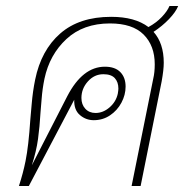

<svg xmlns="http://www.w3.org/2000/svg" viewBox="-20 -619 613 639"><path d="M491 -513Q525 -475 525 -410Q525 -387 518 -348L448 0H418L490 -357Q495 -378 495 -405Q495 -467 458 -504Q421 -541 346 -541Q257 -541 201 -489Q145 -437 128 -357Q121 -323 118.5 -289Q116 -255 115 -247Q112 -196 106.5 -156Q101 -116 86 -69L204 -299Q255 -397 329 -397Q363 -397 380.5 -379Q398 -361 398 -331Q398 -303 384 -277Q370 -251 346 -235Q322 -219 292 -219Q266 -219 246 -236Q226 -253 227 -287L76 0H43Q57 -43 65 -83Q75 -132 81 -222Q82 -231 85.5 -273Q89 -315 97 -354Q117 -452 180.5 -507.5Q244 -563 350 -563Q429 -563 474 -529Q500 -543 518.5 -562.5Q537 -582 544 -599H573Q565 -579 542.5 -555.5Q520 -532 491 -513ZM298 -243Q323 -243 344.5 -261.5Q366 -280 372 -307Q374 -319 374 -324Q374 -346 362 -359Q350 -372 324 -372Q294 -372 272.5 -348Q251 -324 251 -293Q251 -271 264 -257Q277 -243 298 -243Z"/></svg>

Font: Taviraj Thin
Style: Italic
Weight: 250
Italic angle: -12°
Designer: Katatrad Team
Foundry: CadsonDemak
Version: Version 1.001